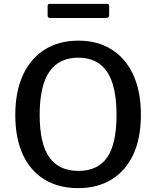

<svg xmlns="http://www.w3.org/2000/svg" viewBox="-20 -962 807 992"><path d="M384 10Q283 10 210 -34.5Q137 -79 98 -163.5Q59 -248 59 -368Q59 -489 99 -575Q139 -661 212 -706.5Q285 -752 385 -752Q484 -752 556.5 -706.5Q629 -661 668.5 -575.5Q708 -490 708 -369Q708 -249 669 -164.5Q630 -80 557 -35Q484 10 384 10ZM385 -79Q485 -79 533.5 -148.5Q582 -218 582 -368Q582 -520 532.5 -592Q483 -664 385 -664Q285 -664 235 -591.5Q185 -519 185 -368Q185 -219 235 -149Q285 -79 385 -79ZM544 -931V-884Q544 -869 526 -869H239Q232 -869 229 -872.5Q226 -876 226 -883V-930Q226 -942 236 -942H534Q544 -942 544 -931Z"/></svg>

Font: Libre Franklin Thin Medium
Style: Regular
Weight: 500
Version: Version 3.000